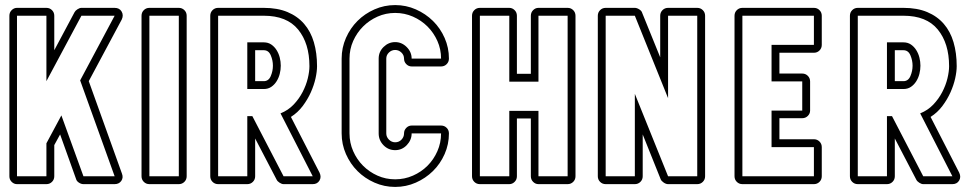

<svg xmlns="http://www.w3.org/2000/svg" viewBox="-20 -726 3846 757"><path d="M47 0Q35 0 26 -9Q17 -18 17 -31V-664Q17 -677 26 -686Q35 -695 47 -695H163Q176 -695 185 -686Q194 -677 194 -664V-528L274 -678Q277 -684 285.5 -689.5Q294 -695 301 -695H432Q451 -695 459.5 -680.5Q468 -666 460 -649L330 -406L461 -41Q467 -25 458 -12.5Q449 0 432 0H309Q300 0 291 -6Q282 -12 280 -20L217 -196L194 -154V-31Q194 -18 185 -9Q176 0 163 0ZM163 -31V-161L222 -271L309 -31H432L296 -409L432 -664H301L163 -406V-664H47V-31Z M569 0Q556 0 547 -9Q538 -18 538 -31V-664Q538 -677 547 -686Q556 -695 569 -695H685Q698 -695 707 -686Q716 -677 716 -664V-31Q716 -18 707 -9Q698 0 685 0ZM685 -31V-664H569V-31Z M986 -180V-31Q986 -18 977 -9Q968 0 955 0H840Q827 0 818 -9Q809 -18 809 -31V-664Q809 -677 818 -686Q827 -695 840 -695H1020Q1074 -695 1113.5 -678.5Q1153 -662 1179 -632Q1205 -602 1217.5 -559.5Q1230 -517 1230 -465Q1230 -444 1224 -417Q1218 -390 1205.5 -362Q1193 -334 1173.5 -308Q1154 -282 1127 -265L1240 -45Q1248 -28 1239.5 -14Q1231 0 1213 0H1098Q1091 0 1082.5 -5.5Q1074 -11 1071 -17ZM986 -406H1020Q1039 -406 1047.5 -426Q1056 -446 1056 -467Q1056 -488 1047.5 -508Q1039 -528 1020 -528H986ZM955 -559H1020Q1037 -559 1049.5 -550.5Q1062 -542 1070.5 -528.5Q1079 -515 1083 -499Q1087 -483 1087 -467Q1087 -451 1083 -435Q1079 -419 1070.5 -405.5Q1062 -392 1049.5 -383.5Q1037 -375 1020 -375H955ZM1098 -31H1213L1086 -279Q1116 -291 1137.5 -313.5Q1159 -336 1173 -363Q1187 -390 1193.5 -417Q1200 -444 1200 -465Q1200 -555 1155.5 -609.5Q1111 -664 1020 -664H840V-31H955V-268H975Z M1538 -706Q1581 -706 1619.5 -689Q1658 -672 1687 -643.5Q1716 -615 1733 -576.5Q1750 -538 1750 -495Q1750 -482 1741 -473Q1732 -464 1719 -464H1603Q1591 -464 1582 -473Q1573 -482 1573 -495Q1573 -509 1562.5 -519Q1552 -529 1538 -529Q1524 -529 1513.5 -519Q1503 -509 1503 -495V-200Q1503 -186 1513.5 -175.5Q1524 -165 1538 -165Q1553 -165 1563 -175.5Q1573 -186 1573 -200Q1573 -213 1582 -222Q1591 -231 1603 -231H1719Q1732 -231 1741 -222Q1750 -213 1750 -200Q1750 -157 1733 -118.5Q1716 -80 1687 -51.5Q1658 -23 1619.5 -6Q1581 11 1538 11Q1495 11 1456.5 -6Q1418 -23 1389.5 -51.5Q1361 -80 1344 -118.5Q1327 -157 1327 -200V-495Q1327 -538 1344 -576.5Q1361 -615 1389.5 -643.5Q1418 -672 1456.5 -689Q1495 -706 1538 -706ZM1538 -675Q1501 -675 1468.5 -660.5Q1436 -646 1411.5 -621.5Q1387 -597 1372.5 -564.5Q1358 -532 1358 -495V-200Q1358 -163 1372.5 -130Q1387 -97 1411.5 -72.5Q1436 -48 1468.5 -33.5Q1501 -19 1538 -19Q1575 -19 1608 -33.5Q1641 -48 1665.5 -72.5Q1690 -97 1704.5 -130Q1719 -163 1719 -200H1603Q1603 -174 1584 -154Q1565 -134 1538 -134Q1511 -134 1492 -153.5Q1473 -173 1473 -200V-495Q1473 -522 1492.5 -541Q1512 -560 1538 -560Q1564 -560 1583.5 -540.5Q1603 -521 1603 -495H1719Q1719 -532 1704.5 -564.5Q1690 -597 1665.5 -621.5Q1641 -646 1608 -660.5Q1575 -675 1538 -675Z M1841 -664Q1841 -677 1850 -686Q1859 -695 1872 -695H1988Q2000 -695 2009 -686Q2018 -677 2018 -664V-435H2073V-664Q2073 -677 2082 -686Q2091 -695 2103 -695H2218Q2231 -695 2240 -686Q2249 -677 2249 -664V-31Q2249 -18 2240 -9Q2231 0 2218 0H2103Q2091 0 2082 -9Q2073 -18 2073 -31V-259H2018V-31Q2018 -18 2009 -9Q2000 0 1988 0H1872Q1859 0 1850 -9Q1841 -18 1841 -31ZM1872 -31H1988V-289H2103V-31H2218V-664H2103V-404H1988V-664H1872Z M2337 -664Q2337 -677 2346 -686Q2355 -695 2368 -695H2483Q2491 -695 2500.5 -689Q2510 -683 2512 -675L2583 -500V-664Q2583 -677 2592 -686Q2601 -695 2614 -695H2729Q2742 -695 2751 -686Q2760 -677 2760 -664V-31Q2760 -18 2751 -9Q2742 0 2729 0H2614Q2606 0 2597 -6Q2588 -12 2585 -19L2514 -196V-31Q2514 -18 2505 -9Q2496 0 2483 0H2368Q2355 0 2346 -9Q2337 -18 2337 -31ZM2368 -31H2483V-356L2614 -31H2729V-664H2614V-339L2483 -664H2368Z M2907 0Q2894 0 2885 -9Q2876 -18 2876 -31V-664Q2876 -677 2885 -686Q2894 -695 2907 -695H3189Q3202 -695 3211 -686Q3220 -677 3220 -664V-549Q3220 -536 3211 -527Q3202 -518 3189 -518H3053V-436H3143Q3156 -436 3165 -427Q3174 -418 3174 -405V-290Q3174 -278 3165 -269Q3156 -260 3143 -260H3053V-177H3189Q3202 -177 3211 -168Q3220 -159 3220 -146V-31Q3220 -18 3211 -9Q3202 0 3189 0ZM3189 -31V-146H3022V-290H3143V-405H3022V-549H3189V-664H2907V-31Z M3508 -180V-31Q3508 -18 3499 -9Q3490 0 3477 0H3362Q3349 0 3340 -9Q3331 -18 3331 -31V-664Q3331 -677 3340 -686Q3349 -695 3362 -695H3542Q3596 -695 3635.5 -678.5Q3675 -662 3701 -632Q3727 -602 3739.5 -559.5Q3752 -517 3752 -465Q3752 -444 3746 -417Q3740 -390 3727.5 -362Q3715 -334 3695.5 -308Q3676 -282 3649 -265L3762 -45Q3770 -28 3761.5 -14Q3753 0 3735 0H3620Q3613 0 3604.5 -5.5Q3596 -11 3593 -17ZM3508 -406H3542Q3561 -406 3569.5 -426Q3578 -446 3578 -467Q3578 -488 3569.5 -508Q3561 -528 3542 -528H3508ZM3477 -559H3542Q3559 -559 3571.5 -550.5Q3584 -542 3592.5 -528.5Q3601 -515 3605 -499Q3609 -483 3609 -467Q3609 -451 3605 -435Q3601 -419 3592.5 -405.5Q3584 -392 3571.5 -383.5Q3559 -375 3542 -375H3477ZM3620 -31H3735L3608 -279Q3638 -291 3659.5 -313.5Q3681 -336 3695 -363Q3709 -390 3715.5 -417Q3722 -444 3722 -465Q3722 -555 3677.5 -609.5Q3633 -664 3542 -664H3362V-31H3477V-268H3497Z"/></svg>

Font: Lichte PostBus
Style: Regular
Weight: 400
Designer: Peter Wiegel
Version: Version 1.001